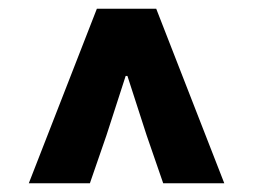

<svg xmlns="http://www.w3.org/2000/svg" viewBox="-20 -690 580 440"><path d="M46 -270 202 -670H338L494 -270H354L316 -380L272 -516H268L224 -380L186 -270Z"/></svg>

Font: Source Sans 3 ExtraLight Black
Style: Regular
Weight: 900
Version: Version 3.052;hotconv 1.1.0;makeotfexe 2.6.0